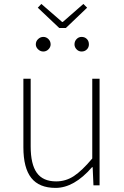

<svg xmlns="http://www.w3.org/2000/svg" viewBox="-20 -917 616 950"><path d="M254.9 12.7Q173.8 12.7 134.8 -36.6Q95.7 -85.9 95.7 -188.5V-527.3H131.8V-192.4Q131.8 -104.5 162.1 -62Q192.4 -19.5 257.8 -19.5Q305.7 -19.5 345.7 -45.9Q385.7 -72.3 436.5 -132.8V-527.3H472.7V0H442.4L438.5 -89.8H435.5Q346.7 12.7 254.9 12.7ZM184.6 -897.5 287.1 -808.6H291L392.6 -897.5L411.1 -878.9L305.7 -778.3H273.4L167 -878.9ZM157.2 -697.3Q157.2 -712.9 168.5 -723.6Q179.7 -734.4 194.3 -734.4Q209 -734.4 219.7 -723.6Q230.5 -712.9 230.5 -697.3Q230.5 -683.6 219.7 -672.9Q209 -662.1 194.3 -662.1Q179.7 -662.1 168.5 -672.9Q157.2 -683.6 157.2 -697.3ZM383.8 -662.1Q369.1 -662.1 358.9 -672.9Q348.6 -683.6 348.6 -697.3Q348.6 -712.9 358.9 -723.6Q369.1 -734.4 383.8 -734.4Q399.4 -734.4 409.7 -724.1Q419.9 -713.9 419.9 -697.3Q419.9 -682.6 409.7 -672.4Q399.4 -662.1 383.8 -662.1Z"/></svg>

Font: Gen Shin Gothic ExtraLight
Style: Regular
Weight: 100
Designer: [Source Han Sans]
Ryoko NISHIZUKA  (kana & ideographs); Paul D. Hunt (Latin, Greek & Cyrillic); Wenlong ZHANG  (bopomofo
Version: Version 1.002.20150607